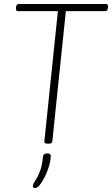

<svg xmlns="http://www.w3.org/2000/svg" viewBox="-20 -720 563 965"><path d="M218 2Q201 2 203 -10L271 -664H72Q59 -664 60 -678L61 -686Q62 -700 77 -700H511Q524 -700 523 -686L522 -678Q521 -664 506 -664H311L243 -10Q241 2 226 2ZM157 225Q145 225 145 215Q145 206 155.5 191Q166 176 178.5 147Q191 118 196 67Q198 51 217 51Q235 51 235 64Q235 86 227 113Q219 140 206.5 166Q194 192 180.5 208.5Q167 225 157 225Z"/></svg>

Font: Asap Semi Condensed Semi Condensed Thin
Style: Italic
Weight: 100
Width: 4
Italic angle: -6°
Designer: Pablo Cosgaya
Foundry: Omnibus-Type
Version: Version 3.001; ttfautohint (v1.8.4.7-5d5b)